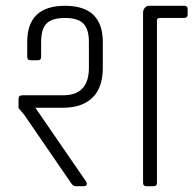

<svg xmlns="http://www.w3.org/2000/svg" viewBox="-20 -643 668 663"><path d="M474 -12V-599Q474 -609 480 -616Q486 -623 496 -623H616Q628 -623 628 -612V-593Q628 -581 616 -581H532Q522 -581 522 -572V-12Q522 0 511 0H485Q474 0 474 -12ZM280 -9Q280 0 269 0H241Q233 0 226 -10L64 -246L44 -270V-302Q44 -314 58 -314H198Q287 -314 287 -409V-498Q287 -542 268 -561.5Q249 -581 204.5 -581Q160 -581 141 -562Q122 -543 122 -498V-447Q122 -435 111 -435H86Q74 -435 74 -447V-498Q74 -623 204.5 -623Q335 -623 335 -498V-409Q335 -340 299 -305.5Q263 -271 199 -271H102L276 -18Q280 -12 280 -9Z"/></svg>

Font: Rajdhani
Style: Regular
Weight: 400
Designer: Satya Rajpurohit, Jyotish Sonowal
Foundry: Indian Type Foundry
Version: Version 1.201;PS 1.0;hotconv 1.0.78;makeotf.lib2.5.61930; tt